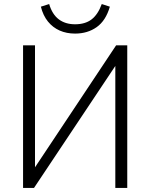

<svg xmlns="http://www.w3.org/2000/svg" viewBox="-20 -929 743 949"><path d="M94 0V-705H153V-81H139L554 -705H609V0H550V-624H564L148 0ZM351 -763Q309 -763 275 -778Q241 -793 217 -822.5Q193 -852 182 -896L223 -909Q238 -858 270.5 -833.5Q303 -809 351 -809Q401 -809 432.5 -833Q464 -857 483 -909L523 -896Q503 -827 458 -795Q413 -763 351 -763Z"/></svg>

Font: Nunito Sans 10pt SemiCondensed Light
Style: Regular
Weight: 300
Width: 4
Designer: Vernon Adams
Foundry: Vernon Adams
Version: Version 3.101;gftools[0.9.27]